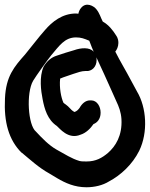

<svg xmlns="http://www.w3.org/2000/svg" viewBox="-22 -716 633 811"><path d="M-1 -300C-6 -200 15 -125 69 -71H70C105 -42 143 -7 185 16L220 37C254 57 293 75 343 75C377 75 412 67 439 50C488 24 537 -21 566 -79C604 -157 597 -262 557 -329L531 -377C509 -419 486 -456 465 -498C471 -505 478 -519 478 -534C478 -541 478 -553 468 -567C454 -589 438 -610 412 -625C402 -644 400 -658 385 -677C375 -690 342 -710 320 -682C315 -676 311 -668 309 -658C307 -658 302 -659 299 -659C241 -659 198 -624 168 -589C138 -555 121 -531 84 -486C38 -434 3 -394 -1 -300ZM118 -375C130 -395 180 -465 194 -482C228 -522 251 -558 299 -558C321 -558 333 -553 355 -544L359 -534C364 -522 368 -509 374 -497C357 -518 319 -514 291 -504C269 -498 242 -489 218 -481C195 -474 176 -458 162 -434C143 -391 151 -332 158 -297C166 -255 179 -210 218 -184C229 -175 266 -125 318 -147C341 -154 360 -173 373 -192C387 -197 403 -212 403 -240C403 -266 388 -292 363 -292H358C339 -292 324 -278 314 -260C308 -252 301 -245 292 -243C287 -246 281 -250 275 -257C261 -273 248 -279 246 -282C236 -304 228 -345 232 -384C250 -392 267 -396 288 -404C306 -410 323 -416 338 -416H342C365 -414 386 -433 386 -462C386 -466 386 -470 385 -474C407 -426 429 -380 448 -336L469 -289C480 -266 489 -243 491 -213C495 -143 466 -98 434 -70C409 -49 383 -34 344 -34C333 -34 322 -34 314 -36C280 -46 252 -65 217 -84C185 -102 156 -132 130 -160C96 -187 88 -324 118 -375Z"/></svg>

Font: Stray Cat
Style: ExBlkCn
Weight: 1000
Version: Version 1.0